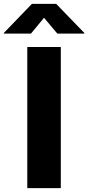

<svg xmlns="http://www.w3.org/2000/svg" viewBox="-86 -970 456 990"><path d="M227.5 -727.5V0H54.7V-727.5ZM73.7 -796.9H-66.4V-799.8L78.6 -950.2H203.6L349.1 -799.8V-796.9H209.5L141.1 -878.4Z"/></svg>

Font: Inter 18pt ExtraBold
Style: Regular
Weight: 800
Designer: Rasmus Andersson
Foundry: rsms
Version: Version 4.001;git-66647c0bb